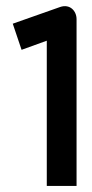

<svg xmlns="http://www.w3.org/2000/svg" viewBox="-20 -612 304 632"><path d="M134 -478V0H232V-549C232 -576 210 -600 178 -589L22 -534L51 -448Z"/></svg>

Font: Charger
Style: ExBd
Weight: 400
Designer: Jasper
Foundry: Cannot Into Space Fonts
Version: Version 0.99